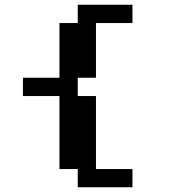

<svg xmlns="http://www.w3.org/2000/svg" viewBox="-20 -789 732 809"><path d="M307.6 0V-76.7H230.5V-384.3H76.7V-461.4H230.5V-691.9H307.6V-769H538.1V-691.9H384.3V-461.4H307.6V-384.3H384.3V-76.7H538.1V0Z"/></svg>

Font: Good Old DOS
Style: Regular
Weight: 400
Designer: Vasily Draigo
Foundry: Vasily Draigo
Version: 1.0